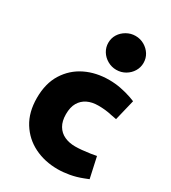

<svg xmlns="http://www.w3.org/2000/svg" viewBox="-194 -887 881 992"><g transform="rotate(30 246.5 -391.0)"><path d="M311 8Q234 8 171.5 -23Q109 -54 72 -113.5Q35 -173 35 -258Q35 -345 72.5 -404.5Q110 -464 172.5 -494.5Q235 -525 313 -525Q348 -525 382 -518.5Q416 -512 448 -501L474 -491L444 -367L412 -373Q391 -378 371 -380Q351 -382 330 -382Q293 -382 265.5 -368.5Q238 -355 222.5 -328.5Q207 -302 207 -260Q207 -219 223 -192Q239 -165 267 -152Q295 -139 331 -139Q349 -139 370.5 -141Q392 -143 420 -147L454 -153L481 -30L453 -19Q417 -5 380.5 1.5Q344 8 311 8ZM317 -588Q289 -588 264.5 -602Q240 -616 226 -639Q212 -662 212 -689Q212 -717 226 -739.5Q240 -762 264.5 -776Q289 -790 317 -790Q346 -790 370 -776Q394 -762 408 -739.5Q422 -717 422 -689Q422 -662 408 -639Q394 -616 370 -602Q346 -588 317 -588Z"/></g></svg>

Font: REM
Style: Bold
Weight: 700
Designer: Octavio Pardo
Foundry: Ashler Design
Version: Version 1.005;gftools[0.9.28]